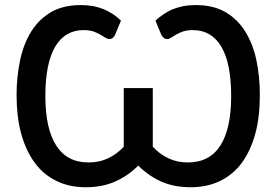

<svg xmlns="http://www.w3.org/2000/svg" viewBox="-20 -748 1116 775"><path d="M631.8 -606 607.4 -664.6Q622.6 -678.7 639.2 -689.9Q661.6 -704.6 675.3 -710Q695.3 -717.8 719.2 -723.1Q742.7 -727.5 770.5 -727.5Q839.8 -727.5 889.2 -699.7Q938.5 -670.9 969.2 -622.1Q1001 -570.8 1014.6 -506.8Q1028.8 -439.9 1028.8 -366.2Q1028.8 -274.9 1010.7 -209Q991.7 -139.6 956.5 -91.3Q921.9 -43.9 868.7 -17.6Q816.4 7.8 749 7.8Q683.6 7.8 632.3 -14.6Q580.1 -37.6 538.1 -79.6Q496.1 -37.6 443.4 -14.6Q392.1 7.8 327.1 7.8Q259.3 7.8 208 -17.6Q154.3 -43.9 120.1 -91.3Q84.5 -139.2 65.4 -209Q46.9 -276.9 46.9 -366.2Q46.9 -437.5 61.5 -506.8Q75.7 -572.3 106.9 -622.1Q137.7 -670.9 187 -699.7Q236.3 -727.5 305.7 -727.5Q333 -727.5 357.4 -723.1Q379.9 -718.3 400.9 -710Q414.1 -704.6 437.5 -689.9Q452.6 -679.7 468.3 -664.6L443.8 -606Q437.5 -595.7 433.1 -593.3Q428.2 -590.3 419.9 -590.3Q414.1 -590.3 404.8 -596.2Q399.4 -599.6 384.8 -608.4Q371.6 -615.7 356.9 -621.1Q339.4 -626.5 317.4 -626.5Q242.7 -626.5 203.1 -560.1Q163.1 -492.7 163.1 -360.4Q163.1 -228.5 207 -160.6Q250.5 -92.3 337.4 -92.3Q381.3 -92.3 416 -108.9Q452.1 -126 479.5 -155.8V-392.6H596.7V-155.8Q624 -126 660.2 -108.9Q694.8 -92.3 738.3 -92.3Q825.7 -92.3 869.6 -160.6Q913.1 -229 913.1 -360.4Q913.1 -492.7 873 -560.1Q833.5 -626.5 758.3 -626.5Q736.3 -626.5 719.2 -621.1Q702.1 -615.2 690.9 -608.4Q684.6 -605 671.4 -596.2Q662.1 -590.3 655.8 -590.3Q648.4 -590.3 643.6 -593.3Q637.7 -596.7 631.8 -606Z"/></svg>

Font: Lato-SemiBold
Style: Regular
Weight: 500
Designer: Lukasz Dziedzic with Adam Twardoch and Botio Nikoltchev
Foundry: tyPoland Lukasz Dziedzic
Version: ""